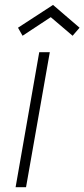

<svg xmlns="http://www.w3.org/2000/svg" viewBox="-20 -780 352 800"><path d="M191.5 -708.5 74 -631 55 -664.5 201 -759.5 311.5 -664.5 282.5 -631ZM187.5 -562.5 88.5 0H45L143.5 -562.5Z"/></svg>

Font: Russisch Sans ExtraLight
Style: Italic
Weight: 200
Width: 4
Italic angle: -10°
Designer: Michael Sharanda (font) & Cristiano Sobral (main changes)
Foundry: Michael Sharanda
Version: Version 2.00;September 8, 2020;FontCreator 13.0.0.2681 64-bi